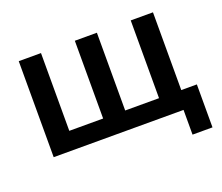

<svg xmlns="http://www.w3.org/2000/svg" viewBox="-108 -662 1095 949"><g transform="rotate(-20 440.0 -187.5)"><path d="M754 130V0H71V-505H188V-96H366V-505H482V-96H660V-505H777V-96H859V130Z"/></g></svg>

Font: MulishBold
Style: Bold
Weight: 700
Designer: Vernon Adams
Foundry: Vernon Adams
Version: Version 3.602; ttfautohint (v1.8.3)